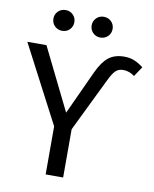

<svg xmlns="http://www.w3.org/2000/svg" viewBox="-96 -966 833 1038"><g transform="rotate(10 320.5 -447.0)"><path d="M227 -264 5 -689H110L278 -348L388 -587Q416 -648 449.5 -674.5Q483 -701 536 -701Q567 -701 592 -690.5Q617 -680 641 -661L605 -607Q576 -629 542 -629Q518 -629 502 -614.5Q486 -600 467 -561L323 -265V0H227ZM237 -837Q237 -813 220.5 -796.5Q204 -780 180 -780Q155 -780 138.5 -796.5Q122 -813 122 -837Q122 -861 138.5 -877.5Q155 -894 180 -894Q204 -894 220.5 -877.5Q237 -861 237 -837ZM447 -837Q447 -813 430.5 -796.5Q414 -780 389 -780Q365 -780 348.5 -796.5Q332 -813 332 -837Q332 -861 348.5 -877.5Q365 -894 389 -894Q414 -894 430.5 -877.5Q447 -861 447 -837Z"/></g></svg>

Font: Fira GO
Style: Regular
Weight: 400
Designer: Carrois Corporate
Foundry: Carrois Corporate GbR
Version: Version 0.300